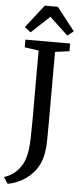

<svg xmlns="http://www.w3.org/2000/svg" viewBox="-116 -1004 510 1219"><g transform="rotate(5 139.0 -394.0)"><path d="M-45 137.5Q-17 129.5 8.2 112.2Q33.5 95 53.2 69Q73 43 84.5 8.5Q92.5 -17.5 96.8 -47.5Q101 -77.5 102.5 -122Q104 -166.5 104 -234.5V-681L14.5 -694V-743H299.5V-694L208.5 -681.5V-275Q208.5 -189.5 207.8 -126.5Q207 -63.5 197.5 -20.5Q185 35.5 152.8 77Q120.5 118.5 75.8 144.2Q31 170 -18.5 179ZM43 -792 4 -822 118.5 -968.5H201.5L316 -822L277 -792L160 -901Z"/></g></svg>

Font: Merriweather 24pt SemiCondensed
Style: Regular
Weight: 400
Width: 4
Designer: Eben Sorkin
Foundry: Eben Sorkin
Version: Version 2.100